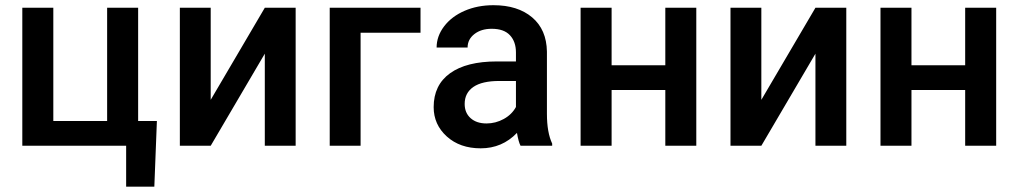

<svg xmlns="http://www.w3.org/2000/svg" viewBox="-20 -558 3899 735"><path d="M65.4 -528.3H184.1V-94.7H390.1V-528.3H508.8V-94.7H580.6L570.8 156.7H462.9V0H65.4Z M993.7 -528.3H1111.8V0H993.7V-352.5L786.6 0H668.5V-528.3H786.6V-175.8Z M1589.8 -432.6H1360.4V0H1242.2V-528.3H1589.8Z M1640.1 0ZM1972.7 0Q1964.8 -15.1 1959 -49.3Q1902.3 9.8 1820.3 9.8Q1740.7 9.8 1690.4 -35.6Q1640.1 -81.1 1640.1 -147.9Q1640.1 -232.4 1702.9 -277.6Q1765.6 -322.8 1882.3 -322.8H1955.1V-357.4Q1955.1 -398.4 1932.1 -423.1Q1909.2 -447.8 1862.3 -447.8Q1821.8 -447.8 1795.9 -427.5Q1770 -407.2 1770 -376H1651.4Q1651.4 -419.4 1680.2 -457.3Q1709 -495.1 1758.5 -516.6Q1808.1 -538.1 1869.1 -538.1Q1961.9 -538.1 2017.1 -491.5Q2072.3 -444.8 2073.7 -360.4V-122.1Q2073.7 -50.8 2093.8 -8.3V0ZM1842.3 -85.4Q1877.4 -85.4 1908.4 -102.5Q1939.5 -119.6 1955.1 -148.4V-248H1891.1Q1825.2 -248 1792 -225.1Q1758.8 -202.1 1758.8 -160.2Q1758.8 -126 1781.5 -105.7Q1804.2 -85.4 1842.3 -85.4Z M2645.5 0H2526.9V-213.4H2321.3V0H2202.6V-528.3H2321.3V-308.1H2526.9V-528.3H2645.5Z M3101.6 -528.3H3219.7V0H3101.6V-352.5L2894.5 0H2776.4V-528.3H2894.5V-175.8Z M3793.5 0H3674.8V-213.4H3469.2V0H3350.6V-528.3H3469.2V-308.1H3674.8V-528.3H3793.5Z"/></svg>

Font: Roboto-o Medium
Style: Regular
Weight: 500
Designer: Google
Version: Version 2.134; 2016; ttfautohint (v1.6)